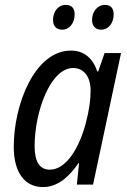

<svg xmlns="http://www.w3.org/2000/svg" viewBox="-20 -752 518 782"><path d="M234 -631C261 -631 284 -656 284 -694C284 -718 272 -732 248 -732C215 -732 196 -703 196 -671C196 -645 210 -631 234 -631ZM392 -631C420 -631 443 -656 443 -694C443 -718 431 -732 408 -732C375 -732 355 -703 355 -671C355 -645 370 -631 392 -631ZM183 -61C142 -61 121 -92 121 -157C121 -296 185 -475 278 -475C322 -475 349 -439 349 -383C349 -347 344 -306 330 -253C304 -151 250 -61 183 -61ZM155 10C214 10 261 -31 300 -88H302L293 0H359L473 -536H406L380 -461H376C360 -511 325 -546 269 -546C122 -546 36 -328 36 -154C36 -48 82 10 155 10Z"/></svg>

Font: Noto Sans Display SemiCondensed
Style: Italic
Weight: 400
Width: 4
Italic angle: -12°
Designer: Monotype Design Team
Foundry: Monotype Imaging Inc.
Version: Version 1.900